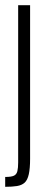

<svg xmlns="http://www.w3.org/2000/svg" viewBox="-23 -530 181 740"><path d="M-3 190V152Q21 152 31 147Q41 142 44 129.5Q47 117 47 96V-510H93V82Q93 119 88 141.5Q83 164 72 174Q61 184 42.5 187Q24 190 -3 190Z"/></svg>

Font: Saira UltraCondensed Light
Style: Regular
Weight: 300
Width: 1
Designer: Hector Gatti with collaboration of the Omnibus-Type team
Foundry: Omnibus-Type
Version: Version 1.101